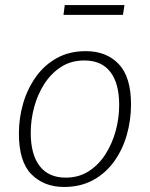

<svg xmlns="http://www.w3.org/2000/svg" viewBox="-20 -735 594 762"><path d="M321 -532Q402 -532 451 -481Q500 -430 500 -320Q500 -259 483.5 -200.5Q467 -142 433.5 -95Q400 -48 350 -20.5Q300 7 234 7Q155 7 105 -43Q55 -93 55 -205Q55 -267 72 -325Q89 -383 122.5 -430Q156 -477 205.5 -504.5Q255 -532 321 -532ZM315 -495Q262 -495 222.5 -469.5Q183 -444 156 -402Q129 -360 115.5 -309.5Q102 -259 102 -208Q102 -122 137.5 -76Q173 -30 241 -30Q292 -30 331.5 -55Q371 -80 398 -122Q425 -164 439 -215Q453 -266 453 -318Q453 -404 418 -449.5Q383 -495 315 -495ZM474 -715 468 -676H232L237 -715Z"/></svg>

Font: Bitter Light
Style: Italic
Weight: 300
Italic angle: -9°
Designer: Sol Matas, and Bitter project Authors
Foundry: Sol Matas
Version: Version 2.001